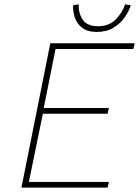

<svg xmlns="http://www.w3.org/2000/svg" viewBox="-20 -858 640 878"><path d="M78 0 210 -660H596L590 -634H234L180 -364H478L472 -338H176L112 -26H478L472 0ZM422 -712Q380 -712 355.5 -731Q331 -750 322 -778.5Q313 -807 314 -834L340 -838Q338 -799 358 -768.5Q378 -738 428 -738Q478 -738 508.5 -768.5Q539 -799 552 -838L578 -834Q570 -807 550 -778.5Q530 -750 498.5 -731Q467 -712 422 -712Z"/></svg>

Font: SourceCodeVF
Style: Italic
Weight: 200
Italic angle: -11°
Monospace: yes
Designer: Paul D. Hunt, Teo Tuominen
Foundry: Adobe
Version: Version 1.026;hotconv 1.1.0;makeotfexe 2.6.0